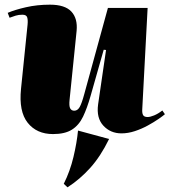

<svg xmlns="http://www.w3.org/2000/svg" viewBox="-20 -557 726 822"><path d="M13 -502Q43 -515 91 -526Q139 -537 194 -537Q258 -537 285.5 -507.5Q313 -478 308 -425L278 -131Q275 -103 280.5 -93Q286 -83 298 -83Q312 -83 321 -98.5Q330 -114 341 -155L442 -523H612L589 -89Q588 -73 592.5 -64.5Q597 -56 612 -56Q623 -56 640 -63Q657 -70 675 -84L686 -68Q678 -61 658.5 -47.5Q639 -34 612.5 -19.5Q586 -5 557 4.5Q528 14 500 14Q453 14 422.5 -19Q392 -52 400 -110L434 -343L424 -344L368 -147Q353 -94 335.5 -57.5Q318 -21 288 -2Q258 17 207 17Q137 17 98.5 -31.5Q60 -80 70 -177L98 -451Q100 -471 96.5 -482.5Q93 -494 76 -494Q60 -494 47 -490Q34 -486 21 -481ZM447 38Q411 112 366.5 161.5Q322 211 269 245L253 230Q280 176 294.5 115Q309 54 314 2Z"/></svg>

Font: Literata 72pt Black
Style: Italic
Weight: 900
Italic angle: -2°
Designer: Latin by Veronika Burian and Jose Scaglione. Greek by Irene Vlachou. Cyrillic by Vera Evstafieva
Foundry: TypeTogether
Version: Version 3.002